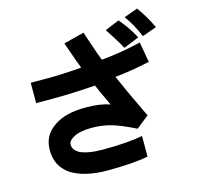

<svg xmlns="http://www.w3.org/2000/svg" viewBox="-127 -933 1216 1186"><g transform="rotate(-15 481.0 -340.5)"><path d="M763 -768 851 -800Q897 -738 934 -659L842 -626Q823 -671 804.5 -704Q786 -737 763 -768ZM630 -721 721 -759Q751 -724 771 -695Q791 -666 812 -626L713 -586Q683 -642 630 -721ZM416 119Q270 119 184 64Q143 35 123.5 -3.5Q104 -42 104 -93Q104 -142 123 -178Q142 -214 184 -242Q222 -268 271.5 -280Q321 -292 387 -292Q479 -292 540 -270Q536 -279 498 -360Q481 -399 477 -408Q331 -397 208 -397H98V-527H204Q303 -527 423 -537Q420 -545 416 -557Q412 -569 405 -585Q367 -692 362 -708Q405 -720 493 -742Q496 -733 499.5 -722Q503 -711 507 -700Q544 -589 559 -551Q677 -561 813 -593L836 -463Q716 -437 613 -427Q647 -347 732 -169Q735 -163 738 -157Q741 -151 743 -146L709 -119Q666 -85 663 -82Q566 -130 514 -144Q457 -161 388 -161Q315 -161 274 -139Q255 -128 246 -117.5Q237 -107 237 -93Q237 -61 275 -38Q328 -13 422 -13Q585 -13 677 -32V100Q581 119 416 119Z"/></g></svg>

Font: Gmarket Sans TTF Bold
Style: Regular
Weight: 700
Designer: Creative Director : Sungho Lee; Art Director : Kiwoong Choi; Project Manager : Sori Yang, Jongwook Yoon; Font Designer :
Foundry: Sandoll Inc.
Version: Version 1.000;hotconv 1.0.109;makeotfexe 2.5.65596